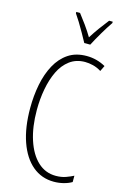

<svg xmlns="http://www.w3.org/2000/svg" viewBox="-141 -1012 704 1084"><g transform="rotate(15 210.5 -469.5)"><path d="M286 -689Q234 -689 196.5 -661Q159 -633 136.5 -586Q114 -539 103 -479.5Q92 -420 92 -357Q92 -258 116.5 -183Q141 -108 185.5 -66.5Q230 -25 291 -25Q324 -25 350 -34.5Q376 -44 393 -53V-16Q373 -4 345.5 3Q318 10 289 10Q217 10 164 -34.5Q111 -79 82 -161.5Q53 -244 53 -358Q53 -430 66 -496Q79 -562 107 -613.5Q135 -665 179 -694.5Q223 -724 286 -724Q345 -724 397 -695L381 -662Q357 -677 332.5 -683Q308 -689 286 -689ZM253 -791Q240 -815 224 -843.5Q208 -872 192 -898Q176 -924 164 -941V-949H186Q205 -925 228 -893Q251 -861 270 -829Q291 -862 310.5 -889Q330 -916 356 -949H377V-941Q355 -909 330.5 -867.5Q306 -826 288 -791Z"/></g></svg>

Font: Noto Sans Tamil ExtraCondensed ExtraLight
Style: Regular
Weight: 200
Width: 2
Designer: Jelle Bosma - Monotype Design Team
Foundry: Monotype Imaging Inc.
Version: Version 2.004; ttfautohint (v1.8.4.7-5d5b)